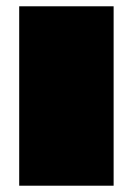

<svg xmlns="http://www.w3.org/2000/svg" viewBox="-20 -590 422 610"><path d="M41 -570V0H341V-570Z"/></svg>

Font: Mattone Black
Style: Regular
Weight: 900
Width: 6
Designer: Nunzio Mazzaferro
Foundry: Collletttivo
Version: Version 2.000;Glyphs 3.2 (3217)